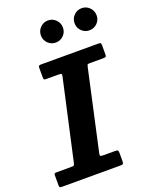

<svg xmlns="http://www.w3.org/2000/svg" viewBox="-208 -1084 932 1179"><g transform="rotate(-20 258.5 -495.0)"><path d="M475 -845Q445 -845 424 -866Q403 -887 403 -917Q403 -947 424 -968.2Q445 -989.5 475 -989.5Q505 -989.5 526 -968.2Q547 -947 547 -917Q547 -887 526 -866Q505 -845 475 -845ZM255 -845Q225 -845 204 -866Q183 -887 183 -917Q183 -947 204 -968.2Q225 -989.5 255 -989.5Q285 -989.5 306 -968.2Q327 -947 327 -917Q327 -887 306 -866Q285 -845 255 -845ZM-30 -17V-80.5Q-30 -90.5 -26.2 -92.8Q-22.5 -95 -12.5 -95H80.5Q96.5 -95 100 -98.2Q103.5 -101.5 106 -114.5L221.5 -634.5Q224.5 -648 221.2 -651.5Q218 -655 201 -655H122.5Q110.5 -655 108 -658.5Q105.5 -662 105.5 -674.5V-732Q105.5 -743 108.8 -746.5Q112 -750 122.5 -750H498.5Q509.5 -750 512.5 -746.5Q515.5 -743 515.5 -731.5V-674Q515.5 -661 511.5 -658Q507.5 -655 495 -655H407.5Q393.5 -655 391.5 -651.5Q389.5 -648 387 -637L272.5 -116.5Q269 -101.5 273 -98.2Q277 -95 295.5 -95H368Q383 -95 386.5 -91.2Q390 -87.5 390 -73V-22.5Q390 -8 386.5 -4Q383 0 369.5 0H-10.5Q-22 0 -26 -2.5Q-30 -5 -30 -17Z"/></g></svg>

Font: Besley*
Style: Bold Italic
Weight: 700
Italic angle: -13°
Designer: Owen Earl
Foundry: indestructible type*
Version: Version 2.000; ttfautohint (v1.8.3)